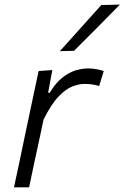

<svg xmlns="http://www.w3.org/2000/svg" viewBox="-20 -798 531 818"><path d="M39.5 0Q51.5 -56 62.5 -106.5Q73 -157.5 86 -219.5L96.5 -269Q106.5 -316.5 118.8 -374.5Q131 -432.5 144.5 -495.5L203 -499.5L185 -403H192Q218 -446 246.8 -468.2Q275.5 -490.5 303.5 -498.5Q331.5 -506.5 355.5 -506.5Q373.5 -506.5 391.2 -503.2Q409 -500 422 -495.5L402.5 -431.5Q384 -437 369 -438.8Q354 -440.5 339 -440.5Q316.5 -440.5 288.5 -429.8Q260.5 -419 229.2 -386.5Q198 -354 165.5 -288.5L150.5 -217.5Q137.5 -158 126.5 -106.8Q115.5 -55.5 104 0ZM235 -580Q280 -630.5 324 -679Q367.5 -727.5 411.5 -776.5L491 -778.5Q441.5 -728 392.8 -679Q344 -630 295.5 -581.5Z"/></svg>

Font: Heraclito Light
Style: Italic
Weight: 300
Italic angle: -12°
Designer: Kostas Bartsokas (font) & Cristiano Sobral (main changes)
Foundry: Kostas Bartsokas (font) & Cristiano Sobral (main changes)
Version: Version 1.00;July 8, 2020;FontCreator 13.0.0.2655 64-bit